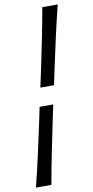

<svg xmlns="http://www.w3.org/2000/svg" viewBox="-103 -825 493 1022"><g transform="rotate(-10 144.0 -314.0)"><path d="M120 -363.5 139.5 -454Q156.5 -535.5 172.8 -615.5Q189 -695.5 204.5 -783.5H288Q266 -695.5 248.2 -615.5Q230.5 -535.5 213 -454L194 -363.5ZM4.5 156.5Q26.5 69 44.2 -11.2Q62 -91.5 79.5 -173L98.5 -263.5H172L153 -173Q136 -91.5 119.8 -11.2Q103.5 69 88 156.5Z"/></g></svg>

Font: Commissioner Flair
Style: Italic
Weight: 400
Italic angle: -12°
Designer: Kostas Bartsokas
Foundry: Kostas Bartsokas
Version: Version 1.000; ttfautohint (v1.8.3)